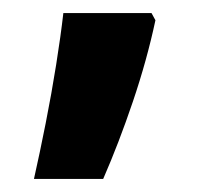

<svg xmlns="http://www.w3.org/2000/svg" viewBox="-20 -142 314 294"><path d="M218 -111Q205 -50 183.5 13.5Q162 77 138 132H32Q41 92 50 46.5Q59 1 66 -43Q73 -87 77 -122H212Z"/></svg>

Font: Noto Sans SemiCondensed
Style: Bold
Weight: 700
Width: 4
Designer: Monotype Design Team
Foundry: Monotype Imaging Inc.
Version: Version 2.013; ttfautohint (v1.8.4.7-5d5b)